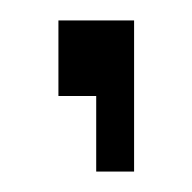

<svg xmlns="http://www.w3.org/2000/svg" viewBox="-20 -93 186 186"><path d="M36.6 0V-73.2H109.9V73.2H73.2V0Z"/></svg>

Font: BabelStone Khitan Seal Glyphs
Style: Regular
Weight: 400
Designer: Andrew West
Foundry: BabelStone
Version: Version 1.004